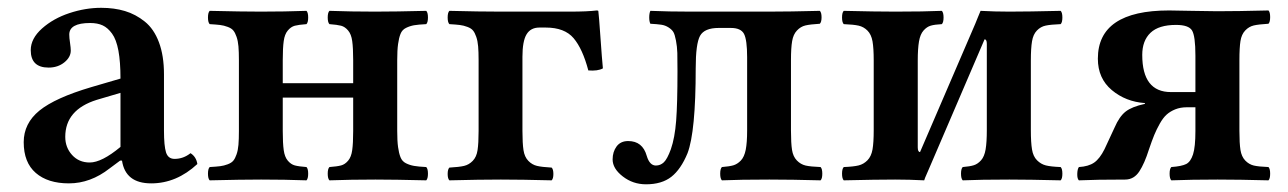

<svg xmlns="http://www.w3.org/2000/svg" viewBox="-20 -462 3313 494"><path d="M290 -84V-223.1L229 -205.1Q147.9 -179.7 147.9 -109.9Q147.9 -82.5 165.5 -63.2Q183.1 -43.9 210.9 -43.9Q241.7 -43.9 290 -84ZM293.9 -48.8H289.1L262.2 -28.8Q212.9 9.8 157.2 9.8Q103 9.8 72 -17.1Q41 -43.9 41 -96.2Q41 -144.5 81.5 -177.5Q122.1 -210.4 214.8 -237.8L290 -259.8Q290 -302.7 284.7 -331.5Q279.3 -360.4 268.3 -375.5Q257.3 -390.6 244.1 -396.7Q231 -402.8 211.9 -402.8Q158.2 -402.8 158.2 -373Q158.2 -364.7 160.2 -351.6Q162.1 -338.4 162.1 -332Q162.1 -314.9 145.5 -301.5Q128.9 -288.1 105 -288.1Q59.1 -288.1 59.1 -333Q59.1 -362.8 88.1 -388.7Q117.2 -414.6 158.4 -428.2Q199.7 -441.9 240.2 -441.9Q273.9 -441.9 301.5 -433.6Q329.1 -425.3 352.5 -406.5Q376 -387.7 388.9 -353.3Q401.9 -318.8 401.9 -271V-126Q401.9 -86.4 407.2 -69.8Q412.6 -53.2 429.2 -53.2Q451.7 -53.2 470.2 -67.9Q484.9 -58.6 487.8 -40Q434.1 9.8 369.1 9.8Q302.7 9.8 293.9 -48.8Z M519.5 2Q515.1 -2.4 515.1 -15.1Q515.1 -27.8 519.5 -32.2Q536.6 -33.2 546.4 -34.4Q556.2 -35.6 565.9 -39.3Q575.7 -43 580.3 -48.6Q585 -54.2 588.6 -64.7Q592.3 -75.2 593.5 -89.4Q594.7 -103.5 594.7 -125V-307.1Q594.7 -328.6 593.5 -342.8Q592.3 -356.9 588.6 -367.4Q585 -377.9 580.3 -383.5Q575.7 -389.2 565.9 -392.8Q556.2 -396.5 546.4 -397.7Q536.6 -398.9 519.5 -399.9Q515.1 -404.3 515.1 -417Q515.1 -429.7 519.5 -434.1Q603.5 -432.1 650.9 -432.1Q712.9 -432.1 768.6 -434.1Q772.9 -429.7 772.9 -417Q772.9 -404.3 768.6 -399.9Q748.5 -398.4 738.5 -395.8Q728.5 -393.1 720.5 -383.5Q712.4 -374 710 -356.4Q707.5 -338.9 707.5 -307.1V-248H888.7V-307.1Q888.7 -338.9 886.2 -356.4Q883.8 -374 875.7 -383.5Q867.7 -393.1 857.7 -395.8Q847.7 -398.4 827.6 -399.9Q823.2 -404.3 823.2 -417Q823.2 -429.7 827.6 -434.1Q883.3 -432.1 944.8 -432.1Q996.6 -432.1 1076.7 -434.1Q1081.1 -429.7 1081.1 -417Q1081.1 -404.3 1076.7 -399.9Q1056.2 -398.9 1045.2 -397Q1034.2 -395 1024.4 -390.1Q1014.6 -385.3 1010.5 -374.8Q1006.3 -364.3 1004.2 -348.6Q1002 -333 1002 -307.1V-125Q1002 -99.1 1004.2 -83.5Q1006.3 -67.9 1010.5 -57.4Q1014.6 -46.9 1024.4 -42Q1034.2 -37.1 1045.2 -35.2Q1056.2 -33.2 1076.7 -32.2Q1081.1 -27.8 1081.1 -15.1Q1081.1 -2.4 1076.7 2Q994.6 0 945.8 0Q883.3 0 827.6 2Q823.2 -2.4 823.2 -15.1Q823.2 -27.8 827.6 -32.2Q847.7 -33.7 857.7 -36.4Q867.7 -39.1 875.7 -48.6Q883.8 -58.1 886.2 -75.7Q888.7 -93.3 888.7 -125V-210.9H707.5V-125Q707.5 -93.3 710 -75.7Q712.4 -58.1 720.5 -48.6Q728.5 -39.1 738.5 -36.4Q748.5 -33.7 768.6 -32.2Q772.9 -27.8 772.9 -15.1Q772.9 -2.4 768.6 2Q712.9 0 651.9 0Q601.6 0 519.5 2Z M1367.7 -391.1Q1345.2 -391.1 1334.7 -373.5Q1324.2 -356 1324.2 -315.9V-125Q1324.2 -93.3 1326.9 -75.7Q1329.6 -58.1 1339.4 -48.1Q1349.1 -38.1 1361.6 -35.2Q1374 -32.2 1399.4 -30.8Q1403.8 -26.4 1403.8 -14.4Q1403.8 -2.4 1399.4 2Q1321.3 0 1268.6 0Q1214.4 0 1136.2 2Q1131.8 -2.4 1131.8 -14.4Q1131.8 -26.4 1136.2 -30.8Q1161.6 -32.2 1174.1 -35.2Q1186.5 -38.1 1196.3 -48.1Q1206.1 -58.1 1208.7 -75.7Q1211.4 -93.3 1211.4 -125V-307.1Q1211.4 -328.6 1210.2 -342.8Q1209 -356.9 1205.3 -367.4Q1201.7 -377.9 1197 -383.5Q1192.4 -389.2 1182.6 -392.8Q1172.9 -396.5 1163.1 -397.7Q1153.3 -398.9 1136.2 -399.9Q1131.8 -404.3 1131.8 -417Q1131.8 -429.7 1136.2 -434.1Q1214.4 -432.1 1267.6 -432.1H1446.3Q1491.2 -432.1 1515.6 -435.1Q1519.5 -435.1 1519.5 -433.1Q1521 -422.4 1524.9 -366.2Q1528.8 -310.1 1531.2 -286.1Q1518.1 -278.8 1493.7 -280.8Q1479 -336.4 1455.8 -363.8Q1432.6 -391.1 1384.3 -391.1Z M1556.2 -51.8Q1556.2 -71.3 1566.4 -85.2Q1576.7 -99.1 1596.2 -99.1Q1633.3 -99.1 1644 -61Q1651.4 -36.1 1667.5 -36.1Q1679.2 -36.1 1688 -44.4Q1696.8 -52.7 1706.1 -78.1Q1716.3 -107.4 1719.7 -151.6Q1723.1 -195.8 1723.1 -278.8Q1723.1 -309.1 1722.7 -325.7Q1722.2 -342.3 1719.2 -357.7Q1716.3 -373 1712.6 -379.4Q1709 -385.7 1700.2 -391.4Q1691.4 -397 1681.4 -398.4Q1671.4 -399.9 1653.3 -400.9Q1650.4 -406.7 1650.4 -417.2Q1650.4 -427.7 1653.3 -434.1Q1701.2 -432.1 1756.3 -432.1H1958Q2011.2 -432.1 2089.4 -434.1Q2093.8 -429.7 2093.8 -417.5Q2093.8 -405.3 2089.4 -400.9Q2064.5 -399.4 2052.2 -396.5Q2040 -393.6 2030.5 -383.5Q2021 -373.5 2018.1 -356.2Q2015.1 -338.9 2015.1 -307.1V-126Q2015.1 -93.8 2017.8 -76.4Q2020.5 -59.1 2030.3 -49.1Q2040 -39.1 2052.7 -36.1Q2065.4 -33.2 2091.3 -32.2Q2095.7 -27.8 2095.7 -15.1Q2095.7 -2.4 2091.3 2Q2017.1 0 1959.5 0Q1883.3 0 1837.4 2Q1833 -2.4 1833 -15.1Q1833 -27.8 1837.4 -32.2Q1856.4 -33.7 1866.7 -36.6Q1877 -39.6 1886 -48.8Q1895 -58.1 1898.7 -76.7Q1902.3 -95.2 1902.3 -126V-314.9Q1902.3 -359.4 1894.3 -374.8Q1886.2 -390.1 1860.4 -390.1H1829.1Q1792.5 -390.1 1781.2 -369.9Q1770 -349.6 1770 -286.1Q1770 -123.5 1749 -67.9Q1731.9 -26.4 1707.3 -7.1Q1682.6 12.2 1642.1 12.2Q1608.4 12.2 1582.3 -8.1Q1556.2 -28.3 1556.2 -51.8Z M2347.2 -70.8 2489.3 -400.9Q2491.7 -406.7 2496.1 -417.7Q2500.5 -428.7 2502.9 -434.1Q2539.1 -432.1 2577.1 -432.1Q2625 -432.1 2709 -434.1Q2713.4 -429.7 2713.4 -417Q2713.4 -404.3 2709 -399.9Q2683.6 -398.9 2670.7 -396.2Q2657.7 -393.6 2647.9 -383.5Q2638.2 -373.5 2635.3 -355.7Q2632.3 -337.9 2632.3 -306.2V-127Q2632.3 -95.2 2635.3 -77.4Q2638.2 -59.6 2648.2 -49.6Q2658.2 -39.6 2670.9 -36.4Q2683.6 -33.2 2709 -32.2Q2713.4 -27.8 2713.4 -15.1Q2713.4 -2.4 2709 2Q2627 0 2577.1 0Q2502.9 0 2457 2Q2452.6 -2.4 2452.6 -15.1Q2452.6 -27.8 2457 -32.2Q2475.6 -33.7 2485.6 -36.9Q2495.6 -40 2504.2 -49.6Q2512.7 -59.1 2515.9 -77.6Q2519 -96.2 2519 -127V-349.1Q2519 -360.8 2513.2 -360.8L2371.1 -29.8Q2369.6 -25.9 2364.5 -14.6Q2359.4 -3.4 2357.9 2Q2319.8 0 2283.2 0Q2234.9 0 2150.9 2Q2146.5 -2.4 2146.5 -15.1Q2146.5 -27.8 2150.9 -32.2Q2176.3 -33.2 2189.2 -36.4Q2202.1 -39.6 2211.9 -49.6Q2221.7 -59.6 2224.9 -77.4Q2228 -95.2 2228 -127V-306.2Q2228 -337.9 2224.9 -355.7Q2221.7 -373.5 2211.9 -383.3Q2202.1 -393.1 2189.2 -396Q2176.3 -398.9 2150.9 -399.9Q2146.5 -404.3 2146.5 -417Q2146.5 -429.7 2150.9 -434.1Q2232.9 -432.1 2283.2 -432.1Q2357.4 -432.1 2403.3 -434.1Q2407.7 -429.7 2407.7 -417Q2407.7 -404.3 2403.3 -399.9Q2384.8 -398.9 2374.8 -396Q2364.7 -393.1 2356.2 -383.5Q2347.7 -374 2344.5 -355.5Q2341.3 -336.9 2341.3 -306.2V-83Q2341.3 -70.8 2347.2 -70.8Z M2992.7 -225.1H3055.7V-318.8Q3055.7 -369.6 3046.9 -383.8Q3038.1 -397.9 3005.9 -397.9Q2961.4 -397.9 2940.2 -377.7Q2918.9 -357.4 2918.9 -320.8Q2918.9 -225.1 2992.7 -225.1ZM2925.8 -194.8V-196.8Q2876.5 -200.2 2840.6 -230.2Q2804.7 -260.3 2804.7 -311Q2804.7 -435.1 2987.8 -435.1Q3003.9 -435.1 3045.2 -434.1Q3086.4 -433.1 3111.8 -433.1Q3163.6 -433.1 3243.7 -435.1Q3248 -430.7 3248 -418Q3248 -405.3 3243.7 -400.9Q3218.3 -399.4 3205.8 -396.5Q3193.4 -393.6 3183.8 -383.5Q3174.3 -373.5 3171.6 -356.4Q3168.9 -339.4 3168.9 -307.1V-125Q3168.9 -93.3 3171.6 -76.2Q3174.3 -59.1 3183.8 -49.1Q3193.4 -39.1 3205.8 -36.1Q3218.3 -33.2 3243.7 -32.2Q3248 -27.8 3248 -15.1Q3248 -2.4 3243.7 2Q3167.5 0 3112.8 0Q3045.4 0 2993.7 2Q2989.3 -2.4 2989.3 -15.1Q2989.3 -27.8 2993.7 -32.2Q3020.5 -34.2 3032 -40Q3043.5 -45.9 3049.6 -64.9Q3055.7 -84 3055.7 -125V-186H3033.7Q3017.1 -186 3003.9 -180.7Q2990.7 -175.3 2981.7 -167.2Q2972.7 -159.2 2964.1 -144Q2955.6 -128.9 2949.7 -114.5Q2943.8 -100.1 2936 -77.1Q2924.8 -41.5 2911.4 -21Q2897.9 -0.5 2876 0Q2799.8 0 2755.9 2Q2751.5 -2 2751.7 -14.4Q2752 -26.9 2755.9 -32.2Q2780.8 -33.7 2795.2 -43.7Q2809.6 -53.7 2821.8 -78.1Q2835.9 -107.9 2847.7 -133.8Q2859.9 -162.1 2876 -174.8Q2892.1 -187.5 2925.8 -194.8Z"/></svg>

Font: Common Serif SemiBold
Style: Regular
Weight: 600
Designer: Philipp H. Poll, Khaled Hosny
Foundry: Stefan Peev, Context Ltd.
Version: Version 1.026